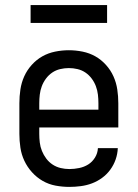

<svg xmlns="http://www.w3.org/2000/svg" viewBox="-20 -725 540 753"><path d="M252 8Q225 8 198 3Q171 -2 147.5 -15.5Q124 -29 105.5 -49.5Q87 -70 75.5 -94.5Q64 -119 60 -146Q56 -173 56 -200V-320Q56 -347 60 -374Q64 -401 75 -425.5Q86 -450 104.5 -470.5Q123 -491 146 -504Q169 -517 196 -522.5Q223 -528 250 -528Q277 -528 304 -522.5Q331 -517 354 -504Q377 -491 395.5 -470.5Q414 -450 425 -425.5Q436 -401 440 -374Q444 -347 444 -320V-225H134V-200Q134 -183 136 -166Q138 -149 144.5 -133Q151 -117 161.5 -103Q172 -89 186.5 -79.5Q201 -70 218 -66Q235 -62 252 -62Q271 -62 290.5 -66Q310 -70 326 -80Q342 -90 352.5 -107Q363 -124 364 -144H442Q441 -121 433.5 -99.5Q426 -78 412.5 -59.5Q399 -41 380.5 -27.5Q362 -14 341 -6Q320 2 297 5Q274 8 252 8ZM366 -295V-320Q366 -337 364 -354Q362 -371 356 -387Q350 -403 339.5 -417Q329 -431 315 -440.5Q301 -450 284 -454Q267 -458 250 -458Q233 -458 216 -454Q199 -450 185 -440.5Q171 -431 160.5 -417Q150 -403 144 -387Q138 -371 136 -354Q134 -337 134 -320V-295ZM100 -635V-705H400V-635Z"/></svg>

Font: Zed Sans
Style: Regular
Weight: 400
Designer: Belleve Invis
Foundry: Belleve Invis
Version: Version 1.0.0; ttfautohint (v1.8.4)